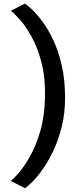

<svg xmlns="http://www.w3.org/2000/svg" viewBox="-20 -880 436 1052"><path d="M116.5 -860.5Q129 -852.5 155 -828.2Q181 -804 212 -762.8Q243 -721.5 271.2 -662Q299.5 -602.5 318 -523.2Q336.5 -444 336.5 -344.5Q336.5 -259.5 318.5 -186.8Q300.5 -114 272.8 -55.2Q245 3.5 214.2 47Q183.5 90.5 157 116.8Q130.5 143 116.5 151L39.5 111.5Q53 101 82.5 67.5Q112 34 144.2 -22.8Q176.5 -79.5 200.2 -160Q224 -240.5 226.5 -345.5Q229 -454 207.5 -536.8Q186 -619.5 153.5 -678Q121 -736.5 89.2 -772Q57.5 -807.5 39.5 -821Z"/></svg>

Font: Merriweather Sans
Style: Regular
Weight: 400
Designer: Eben Sorkin
Foundry: Eben Sorkin
Version: Version 1.008; ttfautohint (v1.7.19-72a1) -l 8 -r 50 -G 200 